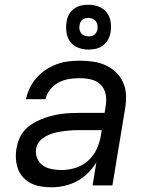

<svg xmlns="http://www.w3.org/2000/svg" viewBox="-20 -785 640 813"><path d="M199 8H198Q176 8 153.5 4.5Q131 1 112 -8.5Q93 -18 78.5 -33.5Q64 -49 56.5 -69Q49 -89 47.5 -111.5Q46 -134 50 -157Q53 -177 61 -196.5Q69 -216 83.5 -232.5Q98 -249 116.5 -260.5Q135 -272 154.5 -280Q174 -288 194.5 -293.5Q215 -299 235 -302Q255 -305 275.5 -306Q296 -307 316 -307H423L428 -339Q432 -364 427 -387.5Q422 -411 405.5 -427Q389 -443 365.5 -448.5Q342 -454 317 -454Q295 -454 272.5 -450.5Q250 -447 229 -436Q208 -425 192.5 -406Q177 -387 173 -365H90Q95 -389 106 -412Q117 -435 134.5 -455Q152 -475 174 -489.5Q196 -504 220 -513Q244 -522 268.5 -525Q293 -528 317 -528Q346 -528 374 -524Q402 -520 426.5 -509Q451 -498 470.5 -479.5Q490 -461 501 -436.5Q512 -412 513.5 -384Q515 -356 510 -327L456 0H372L388 -97Q373 -73 352 -52Q331 -31 305.5 -17.5Q280 -4 252.5 2Q225 8 199 8ZM241 -65Q270 -65 299.5 -74Q329 -83 352.5 -104Q376 -125 389 -153Q402 -181 407 -210L411 -234H316Q303 -234 290 -233.5Q277 -233 264 -231.5Q251 -230 237.5 -228Q224 -226 211 -222.5Q198 -219 185.5 -213.5Q173 -208 161.5 -200Q150 -192 142.5 -180Q135 -168 133 -155Q129 -134 137.5 -114.5Q146 -95 162 -84Q178 -73 199 -69Q220 -65 241 -65ZM355 -575Q332 -575 311 -583Q290 -591 277.5 -608Q265 -625 261.5 -647.5Q258 -670 262 -693Q264 -709 272 -723.5Q280 -738 293.5 -748Q307 -758 323 -761.5Q339 -765 355 -765Q377 -765 398 -757Q419 -749 432 -732Q445 -715 448.5 -692.5Q452 -670 448 -647Q445 -631 437 -616.5Q429 -602 415.5 -592Q402 -582 386 -578.5Q370 -575 355 -575ZM355 -631Q361 -631 367.5 -632.5Q374 -634 379.5 -638Q385 -642 388 -648Q391 -654 393 -661Q394 -670 392.5 -679Q391 -688 386 -695Q381 -702 372.5 -705.5Q364 -709 355 -709Q348 -709 341.5 -707.5Q335 -706 329.5 -702Q324 -698 321 -692Q318 -686 317 -679Q315 -670 316.5 -661Q318 -652 323 -645Q328 -638 336.5 -634.5Q345 -631 355 -631Z"/></svg>

Font: Iosevka SS04 Extended Oblique
Style: Regular
Weight: 400
Width: 7
Italic angle: -9°
Monospace: yes
Designer: Belleve Invis
Foundry: Belleve Invis
Version: Version 19.0.0; ttfautohint (v1.8.4)